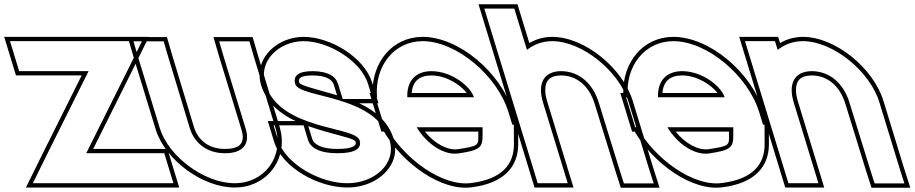

<svg xmlns="http://www.w3.org/2000/svg" viewBox="-224 -805 4268 896"><path d="M-64.6 -473H-134.6L-177.4 -613H-107.4H292.6H362.6H438.6L382.4 -499L178.5 -90H472.5H542.5L585.3 50H515.3H75.3H5.3H-70.7L-14.6 -64L189.4 -473ZM-149.4 -453H157.1L-32.5 -72.8L-102.9 70H612.3L557.3 -110H210.8L400.4 -490.2L470.7 -633H-204.4Z M419 -543 398.9 -612H539.9L560.3 -542L661.7 -207C684 -134 745.8 -89 827.5 -90C910.5 -90 945 -134 922 -206L921.7 -207L819 -543L798.9 -612H939.9L960.3 -542L1061.7 -207C1102.4 -74 1009.6 51 870.3 50C732.3 50 564 -72 522 -206L521.7 -207ZM399.8 -537.3 502.9 -200.1C547.9 -56.6 722.6 70 870.2 70C894.8 70.2 918.6 66.7 940.4 60C1052.8 25.8 1118 -91.4 1080.9 -212.8L979.5 -547.7L954.9 -632H772.2L799.8 -537.3L902.9 -200C907.1 -187 908.9 -175.9 909 -166.3C909.2 -132.2 888.6 -110 827.4 -110C753.5 -109.1 700.6 -148.3 680.9 -212.8L579.5 -547.7L554.9 -632H372.2Z M1493.7 -413 1515.1 -343H1375.1L1353.7 -413C1342.4 -450 1306.7 -472 1235.4 -473C1165.4 -473 1143.4 -450 1153.7 -413C1174.5 -345 1530.1 -366 1594.1 -150C1627.2 -42 1523.6 51 1395.3 50C1268.3 50 1107.5 -41 1074.1 -150L1052.7 -220H1192.7L1214.1 -150C1224.8 -115 1269.8 -89 1352.5 -90C1436.5 -90 1465.1 -114 1454.1 -150C1433.4 -218 1082.4 -195 1013.7 -413C981 -520 1076.9 -612 1192.6 -613C1310.6 -613 1461 -520 1493.7 -413ZM1452.5 -323H1542.2L1512.9 -418.8C1476.7 -537.2 1318.6 -633 1192.5 -633C1169.3 -632.8 1147.1 -629.3 1126.1 -623C1033.1 -594.8 963.8 -507.9 994.6 -407.1C1021 -323.3 1085.7 -272.8 1155.5 -240H1025.7L1055 -144.2C1092.1 -22.8 1261.5 70 1395.2 70C1423.4 70.2 1450.9 66.2 1476.1 58.5C1572.7 29.3 1643.7 -56.3 1613.3 -155.8C1588.5 -239.5 1523 -290.2 1452.5 -323ZM1214.8 -216.2C1333.9 -175.3 1430 -160.5 1435 -144.2C1436 -141 1436.4 -138.4 1436.4 -136.4C1436.5 -128.7 1427.5 -110 1352.4 -110C1271.9 -109 1239.8 -134.6 1233.3 -155.8ZM1348.9 -360.5C1248.9 -389.4 1177.6 -406.5 1172.9 -418.7C1171.7 -423.1 1171.3 -426.1 1171.3 -428.9C1171.3 -438.2 1176.5 -453 1235.2 -453C1303.2 -452 1326.9 -432.3 1334.6 -407.2Z M1676.7 -351H1987.7C1972.7 -400 1886.7 -472 1790.4 -473C1715.8 -473 1674.1 -428 1676.7 -351ZM1579.4 -211H1570.5L1549.1 -281L1527.7 -351H1535.4C1523.4 -494.4 1612.4 -612.1 1747.6 -613C1906.6 -613 2096.8 -452 2149.1 -281L2166.8 -223H2173.8L2174.3 -133C2174.7 -37 2117.5 31 1976 49C1842.6 68 1661 -63.3 1579.4 -211ZM2027.9 -211H1720.6C1769.1 -131 1849.1 -79.5 1914.8 -89H1915.8C2016.2 -104 2028.2 -117 2028.1 -173ZM1697.1 -371C1702 -425.6 1732.2 -453 1790.3 -453C1859.4 -452.3 1925.1 -409.1 1954.2 -371ZM1567.8 -191C1654.3 -43.2 1835.4 89.3 1978.7 68.8C2126.3 50 2194.7 -25.9 2194.3 -133.1L2193.7 -243H2181.6L2168.2 -286.8C2113.6 -465.4 1918.3 -633 1747.5 -633C1605.4 -632.1 1512.1 -513.3 1514.4 -371H1500.7L1555.7 -191ZM2008 -191 2008.1 -173C2008.2 -127.6 2011.2 -123.6 1914.3 -109H1913.4L1911.9 -108.8C1865.9 -102.2 1804 -134.2 1758.8 -191Z M2803.9 -20 2826.6 51H2687.6L2665.2 -19L2570.3 -326C2541.9 -419 2475.7 -472 2395.4 -473C2316.4 -473 2281.9 -419 2310.3 -326L2331.7 -256L2403.9 -20L2425.3 50H2285.3L2263.9 -20L2191.7 -256L2170.3 -326L2057.5 -695L2036.1 -765H2176.1L2197.5 -695L2235.1 -572.2C2266.9 -597.6 2307 -612.7 2352.6 -613C2493.6 -613 2666.7 -472 2710.3 -326ZM2823 -26 2729.5 -331.8C2683.4 -486 2504.8 -633 2352.5 -633C2312.9 -632.7 2276.2 -621.8 2246.2 -604.1L2190.9 -785H2009.1L2270.5 70H2452.3L2329.5 -331.8C2323.3 -351.9 2320.5 -369.5 2320.5 -384.3C2320.3 -430.2 2343.5 -453 2395.3 -453C2465.6 -452.1 2524.7 -406.7 2551.2 -320.1L2646.1 -13L2673 71H2854Z M2846.7 -351H3157.7C3142.7 -400 3056.7 -472 2960.4 -473C2885.8 -473 2844.1 -428 2846.7 -351ZM2749.4 -211H2740.5L2719.1 -281L2697.7 -351H2705.4C2693.4 -494.4 2782.4 -612.1 2917.6 -613C3076.6 -613 3266.8 -452 3319.1 -281L3336.8 -223H3343.8L3344.3 -133C3344.7 -37 3287.5 31 3146 49C3012.6 68 2831 -63.3 2749.4 -211ZM3197.9 -211H2890.6C2939.1 -131 3019.1 -79.5 3084.8 -89H3085.8C3186.2 -104 3198.2 -117 3198.1 -173ZM2867.1 -371C2872 -425.6 2902.2 -453 2960.3 -453C3029.4 -452.3 3095.1 -409.1 3124.2 -371ZM2737.8 -191C2824.3 -43.2 3005.4 89.3 3148.7 68.8C3296.3 50 3364.7 -25.9 3364.3 -133.1L3363.7 -243H3351.6L3338.2 -286.8C3283.6 -465.4 3088.3 -633 2917.5 -633C2775.4 -632.1 2682.1 -513.3 2684.4 -371H2670.7L2725.7 -191ZM3178 -191 3178.1 -173C3178.2 -127.6 3181.2 -123.6 3084.3 -109H3083.4L3081.9 -108.8C3035.9 -102.2 2974 -134.2 2928.8 -191Z M3405.1 -572.2C3436.9 -597.6 3477 -612.7 3522.6 -613C3663.6 -613 3836.7 -472 3880.3 -326L3973.9 -20L3996.6 51H3857.6L3835.2 -19L3740.3 -326C3711.9 -419 3645.7 -472 3565.4 -473C3486.4 -473 3451.9 -419 3480.3 -326L3501.7 -256L3573.9 -20L3595.3 50H3455.3L3433.9 -20L3361.7 -256L3340.3 -326L3274 -543L3252.6 -613H3392.6ZM3416.2 -604.1 3407.4 -633H3225.6L3440.5 70H3622.3L3499.5 -331.8C3493.3 -351.9 3490.5 -369.5 3490.5 -384.3C3490.3 -430.2 3513.5 -453 3565.3 -453C3635.6 -452.1 3694.7 -406.7 3721.2 -320.1L3816.1 -13L3843 71H4024L3993 -26L3899.5 -331.8C3853.4 -486 3674.8 -633 3522.5 -633C3482.9 -632.7 3446.2 -621.8 3416.2 -604.1Z"/></svg>

Font: Nordica Plus
Style: NordicaClassicRgOpOblOl
Weight: 500
Version: Version 1.01